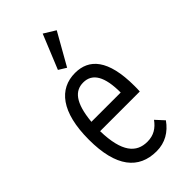

<svg xmlns="http://www.w3.org/2000/svg" viewBox="-218 -742 811 811"><g transform="rotate(-45 187.5 -336.0)"><path d="M186 -507 267 -650 215 -682 152 -528ZM204 10C255 10 295 -14 324 -55L290 -92C269 -63 243 -46 205 -46C140 -46 98 -91 95 -219H332C333 -230 333 -239 333 -251C333 -410 277 -468 194 -468C99 -468 36 -392 36 -227C36 -64 98 10 204 10ZM97 -273C107 -379 141 -415 190 -415C245 -415 272 -368 272 -273Z"/></g></svg>

Font: Inconsolata Condensed Thin
Style: Regular
Weight: 100
Width: 3
Monospace: yes
Designer: Raph Levien, Cyreal, Brenton Simpson
Foundry: Raph Levien, Cyreal, Google
Version: Version 3.100